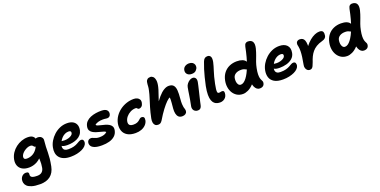

<svg xmlns="http://www.w3.org/2000/svg" viewBox="-16 -1798 6129 3093"><g transform="rotate(-20 3049.0 -251.5)"><path d="M294 257Q204 257 150.5 240Q97 223 72 197Q47 171 41.5 142.5Q36 114 40 90Q48 51 74.5 27.5Q101 4 137 4Q168 4 177 18.5Q186 33 182 51Q179 68 187 83Q195 98 220.5 106Q246 114 294 114Q345 114 373.5 90Q402 66 411 22Q418 -16 419.5 -46.5Q421 -77 420 -105.5Q419 -134 417.5 -165.5Q416 -197 420 -235L477 -227Q456 -178 424.5 -145Q393 -112 357.5 -92.5Q322 -73 286 -64.5Q250 -56 218 -56Q148 -56 102.5 -82.5Q57 -109 39 -156Q21 -203 33 -263Q45 -321 76.5 -368.5Q108 -416 153 -450.5Q198 -485 250.5 -504Q303 -523 357 -523Q411 -523 439 -504Q467 -485 475 -456Q483 -427 477 -395Q472 -370 457.5 -354Q443 -338 431 -338Q417 -338 409.5 -344Q402 -350 396 -358.5Q390 -367 379.5 -373Q369 -379 350 -379Q325 -379 298 -368Q271 -357 246.5 -339.5Q222 -322 205.5 -300.5Q189 -279 184 -257Q179 -232 190.5 -218Q202 -204 231 -204Q283 -204 327.5 -226Q372 -248 405 -293.5Q438 -339 451 -408Q458 -438 469.5 -452Q481 -466 506 -466Q553 -466 575 -441Q597 -416 593 -386Q586 -327 584.5 -277Q583 -227 582.5 -179.5Q582 -132 576.5 -77Q571 -22 557 49Q536 153 469 205Q402 257 294 257Z M910 10Q838 10 790.5 -9Q743 -28 716.5 -61Q690 -94 683 -137Q676 -180 686 -228Q696 -282 726.5 -333.5Q757 -385 803 -427Q849 -469 906.5 -494Q964 -519 1030 -519Q1089 -519 1128 -498Q1167 -477 1184 -437.5Q1201 -398 1190 -342Q1181 -300 1155.5 -269.5Q1130 -239 1092.5 -220.5Q1055 -202 1011.5 -193.5Q968 -185 923 -185Q854 -185 826.5 -205.5Q799 -226 803 -250Q806 -264 814.5 -271.5Q823 -279 838 -279Q848 -279 863 -276Q878 -273 904 -273Q936 -273 968 -282Q1000 -291 1022.5 -307Q1045 -323 1049 -343Q1053 -364 1044 -374.5Q1035 -385 1009 -385Q978 -385 948 -371.5Q918 -358 893.5 -333Q869 -308 851.5 -275.5Q834 -243 826 -206Q822 -183 828 -162Q834 -141 854 -129Q874 -117 912 -117Q968 -117 1006 -127.5Q1044 -138 1069.5 -152.5Q1095 -167 1115 -178Q1135 -189 1152 -189Q1181 -189 1190 -168Q1199 -147 1194 -122Q1188 -96 1165 -72Q1142 -48 1104 -30Q1066 -12 1016.5 -1Q967 10 910 10Z M1444 10Q1362 10 1317.5 -7.5Q1273 -25 1258 -53Q1243 -81 1249 -112Q1253 -134 1269.5 -147.5Q1286 -161 1312 -161Q1326 -161 1339 -156Q1352 -151 1366.5 -144.5Q1381 -138 1401 -132.5Q1421 -127 1451 -127Q1497 -127 1529 -138Q1561 -149 1579 -169Q1571 -181 1546.5 -188.5Q1522 -196 1489.5 -204Q1457 -212 1424 -222.5Q1391 -233 1364 -250Q1337 -267 1324 -293.5Q1311 -320 1319 -359Q1328 -406 1358.5 -437.5Q1389 -469 1432.5 -487Q1476 -505 1525.5 -512.5Q1575 -520 1622 -519Q1689 -518 1714 -490Q1739 -462 1731 -423Q1726 -399 1710.5 -385.5Q1695 -372 1673 -372Q1659 -372 1649 -373.5Q1639 -375 1628 -376.5Q1617 -378 1597 -378Q1550 -378 1514.5 -367.5Q1479 -357 1456 -338Q1461 -324 1484 -316Q1507 -308 1539.5 -301Q1572 -294 1605.5 -284Q1639 -274 1667 -258Q1695 -242 1709.5 -215.5Q1724 -189 1716 -148Q1705 -92 1666.5 -57Q1628 -22 1570.5 -6Q1513 10 1444 10Z M2021 9Q1934 9 1880.5 -23.5Q1827 -56 1808 -112Q1789 -168 1802 -236Q1815 -299 1850 -350.5Q1885 -402 1936 -440Q1987 -478 2048 -498.5Q2109 -519 2173 -519Q2205 -519 2231.5 -507.5Q2258 -496 2271.5 -473Q2285 -450 2278 -414Q2271 -377 2250.5 -359Q2230 -341 2209 -341Q2193 -341 2186 -348Q2179 -355 2173 -361.5Q2167 -368 2153 -368Q2105 -368 2062 -345.5Q2019 -323 1990.5 -288Q1962 -253 1955 -215Q1950 -191 1955.5 -172Q1961 -153 1979.5 -142Q1998 -131 2034 -131Q2074 -131 2098 -141.5Q2122 -152 2136.5 -165Q2151 -178 2163.5 -188.5Q2176 -199 2193 -199Q2218 -199 2230.5 -183.5Q2243 -168 2236 -129Q2227 -88 2196.5 -56.5Q2166 -25 2121 -8Q2076 9 2021 9Z M2405 7Q2375 7 2356.5 -9.5Q2338 -26 2332.5 -56.5Q2327 -87 2335 -127Q2355 -225 2378 -302Q2401 -379 2421.5 -442.5Q2442 -506 2453 -559Q2462 -596 2463.5 -620.5Q2465 -645 2466.5 -665Q2468 -685 2472 -705Q2477 -727 2495 -743.5Q2513 -760 2548 -760Q2573 -760 2594 -740.5Q2615 -721 2622.5 -677.5Q2630 -634 2613 -563Q2603 -521 2585.5 -473Q2568 -425 2547.5 -359.5Q2527 -294 2508 -200L2486 -260Q2544 -352 2594.5 -410.5Q2645 -469 2690.5 -496.5Q2736 -524 2776 -524Q2832 -524 2857.5 -493.5Q2883 -463 2887 -406Q2891 -349 2883 -267Q2878 -210 2879.5 -175.5Q2881 -141 2885.5 -121Q2890 -101 2896 -85Q2900 -75 2901 -63Q2902 -51 2899 -40Q2895 -17 2873.5 -2.5Q2852 12 2819 12Q2778 12 2755.5 -10Q2733 -32 2725 -70Q2717 -108 2721 -156Q2727 -213 2729.5 -248Q2732 -283 2732.5 -304.5Q2733 -326 2731 -342Q2711 -338 2672.5 -300.5Q2634 -263 2584.5 -197.5Q2535 -132 2479 -38Q2462 -12 2445.5 -2.5Q2429 7 2405 7Z M3087 10Q3059 10 3038 -3.5Q3017 -17 3008.5 -40Q3000 -63 3005 -89Q3018 -154 3026 -198.5Q3034 -243 3038.5 -276Q3043 -309 3048 -338.5Q3053 -368 3059 -400Q3065 -430 3085 -455.5Q3105 -481 3131 -497Q3157 -513 3181 -513Q3213 -513 3230.5 -489.5Q3248 -466 3240 -421Q3236 -401 3228 -364.5Q3220 -328 3209 -283.5Q3198 -239 3187.5 -194.5Q3177 -150 3168 -112.5Q3159 -75 3155 -53Q3149 -23 3132 -6.5Q3115 10 3087 10ZM3196 -577Q3145 -577 3119 -605.5Q3093 -634 3101 -676Q3108 -713 3138 -733Q3168 -753 3208 -753Q3243 -753 3265.5 -738Q3288 -723 3296 -701Q3304 -679 3300 -657Q3295 -628 3269.5 -602.5Q3244 -577 3196 -577Z M3469 11Q3445 11 3419.5 5Q3394 -1 3372 -20Q3350 -39 3336.5 -75Q3323 -111 3322.5 -170Q3322 -229 3339 -317Q3355 -393 3371.5 -457.5Q3388 -522 3406 -580.5Q3424 -639 3446 -695Q3459 -730 3478 -745Q3497 -760 3525 -760Q3563 -760 3579 -731.5Q3595 -703 3583 -640Q3577 -610 3566.5 -576Q3556 -542 3543.5 -501.5Q3531 -461 3517 -410.5Q3503 -360 3491 -297Q3480 -244 3477 -213Q3474 -182 3476.5 -166.5Q3479 -151 3486.5 -146.5Q3494 -142 3502 -142Q3514 -142 3522.5 -144Q3531 -146 3538 -147.5Q3545 -149 3552 -149Q3581 -149 3587 -130.5Q3593 -112 3587 -84Q3582 -55 3564.5 -33.5Q3547 -12 3522 -0.5Q3497 11 3469 11Z M3862 9Q3804 9 3761.5 -16.5Q3719 -42 3692.5 -85Q3666 -128 3658 -182.5Q3650 -237 3662 -295Q3677 -369 3717 -419.5Q3757 -470 3815 -495.5Q3873 -521 3942 -521Q3999 -521 4037.5 -505.5Q4076 -490 4093 -461.5Q4110 -433 4102 -390Q4097 -369 4085 -355.5Q4073 -342 4060 -342Q4048 -342 4040.5 -346Q4033 -350 4023.5 -355Q4014 -360 3998.5 -364Q3983 -368 3958 -368Q3903 -368 3866 -344.5Q3829 -321 3821 -279Q3815 -246 3819 -215.5Q3823 -185 3838.5 -164.5Q3854 -144 3879 -144Q3927 -144 3977 -208Q4027 -272 4073 -394.5Q4119 -517 4154 -694Q4162 -732 4179 -746Q4196 -760 4217 -760Q4278 -760 4299.5 -722Q4321 -684 4304 -612Q4287 -546 4268.5 -498.5Q4250 -451 4234 -406.5Q4218 -362 4207 -306Q4195 -245 4194.5 -206Q4194 -167 4199.5 -143.5Q4205 -120 4213 -105Q4221 -90 4226 -78Q4231 -66 4229 -48Q4226 -27 4216 -12.5Q4206 2 4188 10Q4170 18 4145 18Q4117 18 4095.5 0.5Q4074 -17 4060.5 -46.5Q4047 -76 4043.5 -114.5Q4040 -153 4049 -194L4131 -218Q4092 -135 4044.5 -85Q3997 -35 3949.5 -13Q3902 9 3862 9Z M4548 10Q4452 10 4398.5 -22.5Q4345 -55 4328 -109Q4311 -163 4324 -228Q4334 -282 4364.5 -333.5Q4395 -385 4441 -427Q4487 -469 4544.5 -494Q4602 -519 4668 -519Q4756 -519 4800 -472Q4844 -425 4828 -342Q4817 -286 4776 -251Q4735 -216 4678 -200.5Q4621 -185 4561 -185Q4492 -185 4464.5 -205.5Q4437 -226 4441 -250Q4444 -264 4452.5 -271.5Q4461 -279 4476 -279Q4486 -279 4501 -276Q4516 -273 4542 -273Q4574 -273 4606 -282Q4638 -291 4660.5 -307Q4683 -323 4687 -343Q4691 -364 4682 -374.5Q4673 -385 4647 -385Q4605 -385 4567 -361Q4529 -337 4502 -296Q4475 -255 4464 -206Q4460 -183 4466 -162Q4472 -141 4492 -129Q4512 -117 4550 -117Q4606 -117 4644 -127.5Q4682 -138 4707.5 -152.5Q4733 -167 4753 -178Q4773 -189 4790 -189Q4819 -189 4828 -168Q4837 -147 4832 -122Q4826 -96 4803 -72Q4780 -48 4742 -30Q4704 -12 4654.5 -1Q4605 10 4548 10Z M5004 12Q4981 12 4963.5 -3Q4946 -18 4938 -44Q4930 -70 4937 -101Q4950 -170 4957.5 -225Q4965 -280 4965.5 -323.5Q4966 -367 4960 -400Q4953 -426 4952.5 -438.5Q4952 -451 4955 -465Q4959 -484 4976 -495.5Q4993 -507 5015 -507Q5045 -507 5065 -495Q5085 -483 5096 -455Q5107 -427 5108.5 -379Q5110 -331 5103 -259L5036 -237Q5067 -304 5106.5 -356Q5146 -408 5189 -443.5Q5232 -479 5275 -497.5Q5318 -516 5355 -516Q5405 -516 5417 -488.5Q5429 -461 5421 -419Q5417 -399 5400 -382.5Q5383 -366 5349 -357Q5285 -340 5242.5 -313.5Q5200 -287 5171.5 -252.5Q5143 -218 5123.5 -177.5Q5104 -137 5089 -90Q5075 -50 5063.5 -28Q5052 -6 5038.5 3Q5025 12 5004 12Z M5648 9Q5590 9 5547.5 -16.5Q5505 -42 5478.5 -85Q5452 -128 5444 -182.5Q5436 -237 5448 -295Q5463 -369 5503 -419.5Q5543 -470 5601 -495.5Q5659 -521 5728 -521Q5785 -521 5823.5 -505.5Q5862 -490 5879 -461.5Q5896 -433 5888 -390Q5883 -369 5871 -355.5Q5859 -342 5846 -342Q5834 -342 5826.5 -346Q5819 -350 5809.5 -355Q5800 -360 5784.5 -364Q5769 -368 5744 -368Q5689 -368 5652 -344.5Q5615 -321 5607 -279Q5601 -246 5605 -215.5Q5609 -185 5624.5 -164.5Q5640 -144 5665 -144Q5713 -144 5763 -208Q5813 -272 5859 -394.5Q5905 -517 5940 -694Q5948 -732 5965 -746Q5982 -760 6003 -760Q6064 -760 6085.5 -722Q6107 -684 6090 -612Q6073 -546 6054.5 -498.5Q6036 -451 6020 -406.5Q6004 -362 5993 -306Q5981 -245 5980.5 -206Q5980 -167 5985.5 -143.5Q5991 -120 5999 -105Q6007 -90 6012 -78Q6017 -66 6015 -48Q6012 -27 6002 -12.5Q5992 2 5974 10Q5956 18 5931 18Q5903 18 5881.5 0.5Q5860 -17 5846.5 -46.5Q5833 -76 5829.5 -114.5Q5826 -153 5835 -194L5917 -218Q5878 -135 5830.5 -85Q5783 -35 5735.5 -13Q5688 9 5648 9Z"/></g></svg>

Font: Shantell Sans
Style: Bold Italic
Weight: 700
Italic angle: -11°
Designer: Stephen Nixon, Anya Danilova, Shantell Martin
Foundry: Arrow Type
Version: Version 1.011;[c5ecc13dd]